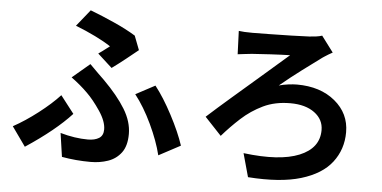

<svg xmlns="http://www.w3.org/2000/svg" viewBox="-55 -901 2109 1060"><g transform="rotate(5 1000.0 -371.0)"><path d="M549 -487 469 -560Q491 -575 510 -590Q522 -599 530 -605Q496 -628 443 -654Q390 -680 333 -702L407 -794Q470 -770 539.5 -739Q609 -708 661 -676L691 -598Q668 -579 624.5 -544.5Q581 -510 549 -487ZM319 26 300 -105Q381 -82 453 -82Q491 -82 514.5 -96.5Q538 -111 538 -145Q538 -190 499.5 -247Q461 -304 425 -339Q386 -378 334 -416L431 -498Q457 -471 481 -448Q497 -433 512 -418Q592 -338 634 -269Q676 -200 676 -132Q676 -66 648 -28.5Q620 9 575 24.5Q530 40 479 40Q397 40 319 26ZM968 -93 848 -29Q829 -107 786 -198Q743 -289 692 -354L799 -411Q847 -350 895.5 -258Q944 -166 968 -93ZM361 -216Q272 -119 110 -12L34 -119Q100 -155 170 -209Q240 -263 286 -313Z M1231 -752Q1258 -748 1307 -748Q1334 -748 1396.5 -749Q1459 -750 1522.5 -751.5Q1586 -753 1621 -755Q1639 -756 1658 -758.5Q1677 -761 1692 -766L1758 -678Q1734 -665 1713 -651Q1708 -648 1704 -645Q1660 -613 1598 -566.5Q1536 -520 1477 -471Q1502 -478 1529.5 -481.5Q1557 -485 1577 -485Q1707 -485 1788.5 -417.5Q1870 -350 1870 -246Q1870 -151 1815 -79.5Q1760 -8 1645.5 26.5Q1531 61 1352 48L1316 -82Q1517 -57 1625.5 -101.5Q1734 -146 1734 -246Q1734 -305 1684 -342Q1634 -379 1550 -379Q1465 -379 1399.5 -347.5Q1334 -316 1281 -267.5Q1228 -219 1182 -166L1090 -264Q1146 -315 1223 -381.5Q1300 -448 1374 -512Q1474 -598 1525 -643Q1481 -642 1417 -638.5Q1353 -635 1314 -632Q1295 -630 1273.5 -627.5Q1252 -625 1236 -623Z"/></g></svg>

Font: Source Han Sans CN Bold
Style: Bold
Weight: 700
Designer: Ryoko NISHIZUKA 西塚涼子 (kana & ideographs); Paul D. Hunt (Latin, Greek & Cyrillic); Wenlong ZHANG 张文龙 (bopomofo); Sandoll 
Foundry: Adobe Systems Incorporated
Version: Version 1.00;May 30, 2023;FontCreator 11.5.0.2422 32-bit